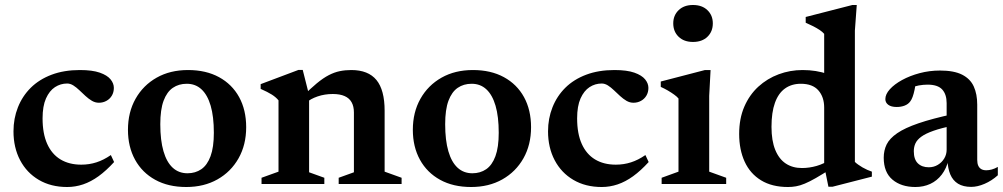

<svg xmlns="http://www.w3.org/2000/svg" viewBox="-20 -737 4016 769"><path d="M300 -456.5Q350 -456.5 379.8 -446Q409.5 -435.5 422.8 -419.2Q436 -403 436 -385Q436 -367.5 428 -354Q420 -340.5 406.2 -333Q392.5 -325.5 376 -325.5Q361.5 -325.5 348.2 -333.2Q335 -341 322.5 -352.5Q310 -364 298 -375.5Q286 -387 273.8 -394.8Q261.5 -402.5 249 -402.5Q222.5 -402.5 200.2 -388Q178 -373.5 164.2 -342.8Q150.5 -312 150.5 -263Q150.5 -202 169 -160.8Q187.5 -119.5 222.2 -98.5Q257 -77.5 305.5 -77.5Q337.5 -77.5 366.2 -86.8Q395 -96 424 -116L437 -88Q405.5 -53.5 374.8 -31.2Q344 -9 312.8 1.5Q281.5 12 249 12Q184 12 135.5 -16.5Q87 -45 60.5 -95.5Q34 -146 34 -211Q34 -262.5 51.8 -307.2Q69.5 -352 103.2 -385.5Q137 -419 186.8 -437.8Q236.5 -456.5 300 -456.5Z M731 -43Q762.5 -43 786.2 -59.2Q810 -75.5 823.2 -111.2Q836.5 -147 836.5 -205Q836.5 -270 823.8 -313.5Q811 -357 787 -379.2Q763 -401.5 728 -401.5Q696 -401.5 672.2 -385.2Q648.5 -369 635.2 -333.5Q622 -298 622 -239.5Q622 -175 634.8 -131.2Q647.5 -87.5 671.8 -65.2Q696 -43 731 -43ZM726 12Q654 12 601.8 -16.8Q549.5 -45.5 521 -97.2Q492.5 -149 492.5 -217Q492.5 -287.5 523 -341.5Q553.5 -395.5 607.5 -426Q661.5 -456.5 733 -456.5Q805 -456.5 857.2 -428Q909.5 -399.5 937.8 -348Q966 -296.5 966 -227.5Q966 -157 935.5 -103Q905 -49 851 -18.5Q797 12 726 12Z M1218 -356V-47L1279 -25V0H1027.5V-25L1095.5 -49.5V-335Q1085.5 -347.5 1069 -358Q1052.5 -368.5 1024 -381V-400L1175.5 -457H1192.5ZM1336.5 -25 1397.5 -47V-286.5Q1397.5 -311 1388.2 -327.5Q1379 -344 1360.2 -352.2Q1341.5 -360.5 1313 -360.5Q1280.5 -360.5 1252 -350.8Q1223.5 -341 1207 -326L1189 -348Q1222.5 -381.5 1248.5 -403Q1274.5 -424.5 1296.8 -436Q1319 -447.5 1340.8 -452Q1362.5 -456.5 1387 -456.5Q1455 -456.5 1487.8 -416.5Q1520.5 -376.5 1520.5 -293.5V-49.5L1588.5 -25V0H1336.5Z M1872 -43Q1903.5 -43 1927.2 -59.2Q1951 -75.5 1964.2 -111.2Q1977.5 -147 1977.5 -205Q1977.5 -270 1964.8 -313.5Q1952 -357 1928 -379.2Q1904 -401.5 1869 -401.5Q1837 -401.5 1813.2 -385.2Q1789.5 -369 1776.2 -333.5Q1763 -298 1763 -239.5Q1763 -175 1775.8 -131.2Q1788.5 -87.5 1812.8 -65.2Q1837 -43 1872 -43ZM1867 12Q1795 12 1742.8 -16.8Q1690.5 -45.5 1662 -97.2Q1633.5 -149 1633.5 -217Q1633.5 -287.5 1664 -341.5Q1694.5 -395.5 1748.5 -426Q1802.5 -456.5 1874 -456.5Q1946 -456.5 1998.2 -428Q2050.5 -399.5 2078.8 -348Q2107 -296.5 2107 -227.5Q2107 -157 2076.5 -103Q2046 -49 1992 -18.5Q1938 12 1867 12Z M2441 -456.5Q2491 -456.5 2520.8 -446Q2550.5 -435.5 2563.8 -419.2Q2577 -403 2577 -385Q2577 -367.5 2569 -354Q2561 -340.5 2547.2 -333Q2533.5 -325.5 2517 -325.5Q2502.5 -325.5 2489.2 -333.2Q2476 -341 2463.5 -352.5Q2451 -364 2439 -375.5Q2427 -387 2414.8 -394.8Q2402.5 -402.5 2390 -402.5Q2363.5 -402.5 2341.2 -388Q2319 -373.5 2305.2 -342.8Q2291.5 -312 2291.5 -263Q2291.5 -202 2310 -160.8Q2328.5 -119.5 2363.2 -98.5Q2398 -77.5 2446.5 -77.5Q2478.5 -77.5 2507.2 -86.8Q2536 -96 2565 -116L2578 -88Q2546.5 -53.5 2515.8 -31.2Q2485 -9 2453.8 1.5Q2422.5 12 2390 12Q2325 12 2276.5 -16.5Q2228 -45 2201.5 -95.5Q2175 -146 2175 -211Q2175 -262.5 2192.8 -307.2Q2210.5 -352 2244.2 -385.5Q2278 -419 2327.8 -437.8Q2377.5 -456.5 2441 -456.5Z M2755.5 -569Q2719.5 -569 2698 -589.8Q2676.5 -610.5 2676.5 -643.5Q2676.5 -675.5 2698 -696.2Q2719.5 -717 2755.5 -717Q2792 -717 2813.5 -696.2Q2835 -675.5 2835 -643.5Q2835 -610.5 2813.5 -589.8Q2792 -569 2755.5 -569ZM2826 -456.5 2820.5 -353V-49.5L2888.5 -25V0H2630V-25L2697.5 -49.5V-342.5Q2691.5 -350 2680 -358.2Q2668.5 -366.5 2654.8 -374.5Q2641 -382.5 2626.5 -389V-410.5L2803.5 -456.5Z M3281 -306Q3281 -348.5 3257.8 -375Q3234.5 -401.5 3187.5 -401.5Q3150.5 -401.5 3124 -382.5Q3097.5 -363.5 3083.8 -325.2Q3070 -287 3070 -229Q3070 -173.5 3085 -136.8Q3100 -100 3127.2 -82Q3154.5 -64 3192 -64Q3221.5 -64 3251 -72.5Q3280.5 -81 3308.5 -100V-61Q3273 -38.5 3247.8 -24Q3222.5 -9.5 3203.2 -1.5Q3184 6.5 3168.2 9.2Q3152.5 12 3136 12Q3072 12 3028.2 -14.8Q2984.5 -41.5 2962.5 -89.5Q2940.5 -137.5 2940.5 -200.5Q2940.5 -262 2961 -309.5Q2981.5 -357 3017.2 -389.8Q3053 -422.5 3098.8 -439.5Q3144.5 -456.5 3194.5 -456.5Q3222 -456.5 3247 -452.5Q3272 -448.5 3298.2 -439.8Q3324.5 -431 3355.5 -416L3281 -400V-601.5Q3274 -609.5 3262.8 -617Q3251.5 -624.5 3237.2 -631.8Q3223 -639 3207 -646V-669L3394 -717H3411.5L3404 -614.5V-88.5Q3409 -83.5 3417 -77.8Q3425 -72 3434.5 -66.5Q3444 -61 3453.5 -56.8Q3463 -52.5 3472 -49.5V-29.5L3314 11H3298L3281 -73Z M3799.5 -280.5 3801 -234.5Q3750.5 -224.5 3718.8 -213.2Q3687 -202 3670 -189.5Q3653 -177 3646.5 -162.8Q3640 -148.5 3640 -131.5Q3640 -98.5 3656.2 -82.8Q3672.5 -67 3700 -67Q3720 -67 3736.2 -76.8Q3752.5 -86.5 3762 -102.5Q3771.5 -118.5 3771.5 -137.5V-324Q3771.5 -359 3753.8 -378.5Q3736 -398 3695 -398Q3678 -398 3660.2 -394.8Q3642.5 -391.5 3627.5 -385L3649.5 -417Q3646.5 -394 3643 -377.2Q3639.5 -360.5 3635.2 -349Q3631 -337.5 3625.5 -330.5Q3617.5 -319.5 3603.2 -314Q3589 -308.5 3571.5 -308.5Q3549.5 -308.5 3537.8 -317.2Q3526 -326 3526 -340Q3526 -359.5 3544 -379.5Q3562 -399.5 3593 -416.5Q3624 -433.5 3663.2 -444Q3702.5 -454.5 3745 -454.5Q3801 -454.5 3833.8 -437.8Q3866.5 -421 3880.2 -390.5Q3894 -360 3894 -318V-96.5Q3894 -82.5 3898.2 -73.2Q3902.5 -64 3910.5 -59.5Q3918.5 -55 3930.5 -55Q3940.5 -55 3952.5 -58.2Q3964.5 -61.5 3976.5 -68.5V-35Q3952 -13 3923.5 -0.8Q3895 11.5 3870 11.5Q3838 11.5 3817.2 -1.2Q3796.5 -14 3786.2 -38.2Q3776 -62.5 3775 -95.5L3779.5 -98.5Q3771 -62.5 3752 -37.8Q3733 -13 3706 -0.5Q3679 12 3646.5 12Q3589.5 12 3554.5 -17.5Q3519.5 -47 3519.5 -105.5Q3519.5 -134.5 3531.2 -158.5Q3543 -182.5 3573.5 -203.5Q3604 -224.5 3658.8 -243.2Q3713.5 -262 3799.5 -280.5Z"/></svg>

Font: Newsreader 16pt SemiBold
Style: Regular
Weight: 600
Designer: Hugues Gentile
Foundry: Production Type
Version: Version 1.003